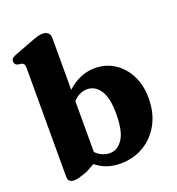

<svg xmlns="http://www.w3.org/2000/svg" viewBox="-137 -860 906 983"><g transform="rotate(-20 316.0 -368.0)"><path d="M244 -710.5V-428.5Q276.5 -458.5 314 -475Q351.5 -491.5 394.5 -491.5Q454 -491.5 500.8 -461.2Q547.5 -431 574.8 -377.2Q602 -323.5 602 -254Q602 -173 569 -113Q536 -53 479.8 -20Q423.5 13 353.5 13Q275 13 220.5 -32.5L174.5 -7Q140.5 5 126.2 8.8Q112 12.5 99.5 12.5Q67.5 12.5 67.5 -19.5V-612Q67.5 -626.5 63.5 -632.5Q59.5 -638.5 50.5 -641L32 -643.5Q13.5 -648.5 13.5 -666Q13.5 -676.5 19.2 -682.5Q25 -688.5 40.5 -694.5L142 -733Q165.5 -742 179.2 -745.5Q193 -749 203 -749Q223.5 -749 233.8 -738.2Q244 -727.5 244 -710.5ZM321 -403.5Q278 -403.5 244 -367V-89.5Q278 -56 320 -56Q363 -56 390.8 -98.5Q418.5 -141 418.5 -235.5Q418.5 -323 391 -363.2Q363.5 -403.5 321 -403.5Z"/></g></svg>

Font: Fraunces 9pt
Style: Bold
Weight: 700
Version: Version 1.000;[b76b70a41]